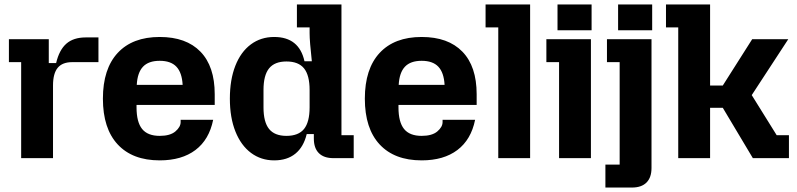

<svg xmlns="http://www.w3.org/2000/svg" viewBox="-20 -710 3577 862"><path d="M75 -431H20V-534H199V-427H232Q246 -486 278 -514Q310 -542 365 -542H422V-431H304Q260 -431 239 -405.5Q218 -380 218 -326V0H75Z M442 -267Q442 -401 508.5 -472.5Q575 -544 697 -544Q816 -544 880 -478Q944 -412 944 -287V-239H593V-228Q593 -162 618 -131Q643 -100 697 -100Q744 -100 767.5 -120Q791 -140 791 -162V-172H937Q919 -83 857.5 -36.5Q796 10 697 10Q575 10 508.5 -61.5Q442 -133 442 -267ZM800 -329Q797 -384 772 -410.5Q747 -437 697 -437Q647 -437 622 -410.5Q597 -384 594 -329Z M1012 -267Q1012 -352 1036.5 -414.5Q1061 -477 1106 -510.5Q1151 -544 1211 -544Q1323 -544 1347 -435H1380Q1370 -525 1370 -561V-587H1313V-690H1513V-103H1568V0H1477Q1434 0 1411.5 -22.5Q1389 -45 1389 -88V-108H1357Q1343 -50 1306 -20Q1269 10 1211 10Q1152 10 1107 -23.5Q1062 -57 1037 -119.5Q1012 -182 1012 -267ZM1266 -100Q1320 -100 1345 -131Q1370 -162 1370 -228V-306Q1370 -372 1345 -403Q1320 -434 1266 -434Q1213 -434 1188 -403Q1163 -372 1163 -306V-228Q1163 -162 1188 -131Q1213 -100 1266 -100Z M1618 -267Q1618 -401 1684.5 -472.5Q1751 -544 1873 -544Q1992 -544 2056 -478Q2120 -412 2120 -287V-239H1769V-228Q1769 -162 1794 -131Q1819 -100 1873 -100Q1920 -100 1943.5 -120Q1967 -140 1967 -162V-172H2113Q2095 -83 2033.5 -36.5Q1972 10 1873 10Q1751 10 1684.5 -61.5Q1618 -133 1618 -267ZM1976 -329Q1973 -384 1948 -410.5Q1923 -437 1873 -437Q1823 -437 1798 -410.5Q1773 -384 1770 -329Z M2217 -587H2160V-690H2360V0H2217Z M2490 -431H2433V-534H2633V0H2490ZM2483 -690H2636V-574H2483Z M2698 29H2762V-431H2705V-534H2905V44Q2905 87 2882.5 109.5Q2860 132 2817 132H2698ZM2755 -690H2908V-574H2755Z M3025 -587H2970V-690H3168V-326H3225L3357 -534H3519L3355 -283L3467 -103H3522V0H3360L3225 -226H3168V0H3025Z"/></svg>

Font: Mozilla Headline BETA
Style: Bold
Weight: 700
Designer: Studio DRAMA
Foundry: Studio DRAMA
Version: Version 0.100